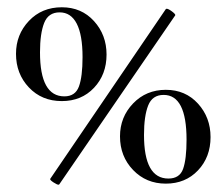

<svg xmlns="http://www.w3.org/2000/svg" viewBox="-20 -500 614 528"><path d="M24 -352Q24 -405 59.5 -442.5Q95 -480 150 -480Q204 -480 238.5 -442Q273 -404 273 -350Q273 -295 238.5 -258.5Q204 -222 150 -222Q95 -222 59.5 -259.5Q24 -297 24 -352ZM141 8Q137 8 127 1.5Q117 -5 118 -8L436 -475L438 -476Q443 -476 453 -468.5Q463 -461 462 -458L143 7ZM207 -343Q207 -404 191 -435Q175 -466 144 -466Q113 -466 101.5 -437Q90 -408 90 -356Q90 -235 157 -235Q187 -235 197 -262Q207 -289 207 -343ZM310 -125Q310 -178 346 -215.5Q382 -253 436 -253Q490 -253 524.5 -215Q559 -177 559 -123Q559 -68 524.5 -31.5Q490 5 436 5Q382 5 346 -32.5Q310 -70 310 -125ZM493 -116Q493 -239 430 -239Q399 -239 387.5 -210Q376 -181 376 -129Q376 -9 443 -9Q474 -9 483.5 -35.5Q493 -62 493 -116Z"/></svg>

Font: Cormorant SC Medium
Style: Regular
Weight: 500
Designer: Christian Thalmann (Catharsis Fonts)
Version: Version 3.000